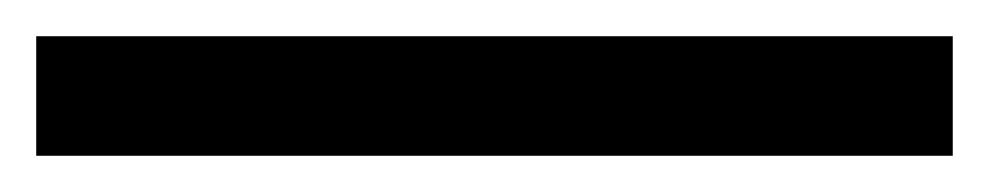

<svg xmlns="http://www.w3.org/2000/svg" viewBox="-23 -846 546 106"><path d="M503 -760H-3V-826H503Z"/></svg>

Font: Noto Sans
Style: Regular
Weight: 400
Designer: Monotype Design Team
Foundry: Monotype Imaging Inc.
Version: Version 1.902